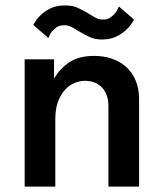

<svg xmlns="http://www.w3.org/2000/svg" viewBox="-20 -695 605 715"><path d="M71.8 -474.1H181.2V-401.9Q202.1 -439 237.8 -462.9Q273.4 -486.8 330.1 -486.8Q365.7 -486.8 395 -477.1Q425.8 -466.8 448.7 -446.8Q471.2 -427.2 484.4 -397Q498 -365.7 498 -327.1V0H383.8V-299.8Q383.8 -324.2 376.5 -342.8Q369.6 -360.4 356.4 -372.6Q344.2 -383.8 328.1 -389.2Q313 -394 295.9 -394Q275.9 -394 254.9 -384.8Q234.9 -376 219.7 -357.9Q203.1 -337.9 194.8 -313Q186 -286.1 186 -251V0H71.8ZM222.2 -674.8Q250 -674.8 268.1 -666.5Q289.1 -656.7 303.2 -648.4Q321.8 -637.7 333 -630.4Q346.2 -622.1 363.8 -622.1Q380.4 -622.1 390.6 -629.4Q400.4 -636.2 409.2 -646Q416.5 -656.2 422.9 -670.9L479 -622.1Q468.3 -601.1 451.2 -585Q438 -571.8 414.6 -559.6Q392.1 -547.9 359.9 -547.9Q334 -547.9 314.9 -556.6Q293.5 -566.4 280.3 -574.7Q274.4 -578.1 264.2 -584.2Q253.9 -590.3 250.5 -592.3Q235.8 -601.1 219.2 -601.1Q202.6 -601.1 190.9 -593.3Q180.7 -586.4 172.9 -577.1Q165.5 -567.4 160.2 -553.2L104 -602.1Q114.7 -622.6 130.9 -638.2Q144 -651.4 167.5 -663.6Q189.5 -674.8 222.2 -674.8Z"/></svg>

Font: Post Grotesk Medium
Style: Medium
Weight: 500
Version: Version 1.0